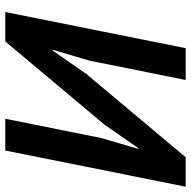

<svg xmlns="http://www.w3.org/2000/svg" viewBox="-18 -720 738 743"><g transform="rotate(90 351.5 -349.0)"><path d="M27 0 167 -698H290L215 -325L173 -183H176L267 -314L589 -698H703L563 0H440L515 -373L557 -515H554L463 -384L141 0Z"/></g></svg>

Font: IBM Plex Sans SemiBold
Style: Italic
Weight: 600
Italic angle: -11.31°
Designer: Mike Abbink, Paul van der Laan, Pieter van Rosmalen
Foundry: Bold Monday
Version: Version 3.201